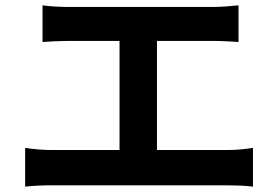

<svg xmlns="http://www.w3.org/2000/svg" viewBox="-20 -718 1040 718"><path d="M74 -165V-20C108 -24 143 -25 173 -25H832C855 -25 897 -24 926 -20V-165C900 -161 868 -157 832 -157H567V-565H778C807 -565 842 -563 872 -561V-698C843 -695 808 -692 778 -692H234C206 -692 165 -694 139 -698V-561C164 -563 207 -565 234 -565H427V-157H173C142 -157 106 -160 74 -165Z"/></svg>

Font: Noto Sans Mono CJK SC
Style: Bold
Weight: 700
Designer: Ryoko NISHIZUKA 西塚涼子 (kana, bopomofo & ideographs); Paul D. Hunt (Latin, Greek & Cyrillic); Sandoll Communications 산돌커뮤니
Foundry: Adobe
Version: Version 2.004;hotconv 1.0.118;makeotfexe 2.5.65603